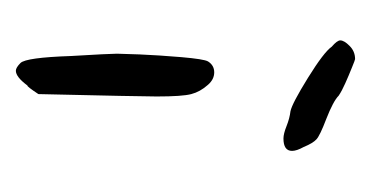

<svg xmlns="http://www.w3.org/2000/svg" viewBox="-132 -442 466 241"><g transform="rotate(90 100.5 -322.0)"><path d="M39.1 -505.9Q45.9 -496.1 78.1 -476.1Q110.4 -456.1 120.1 -454.1Q128.9 -453.1 138.7 -449.2Q148.4 -445.3 154.3 -445.3Q169.9 -445.3 169.9 -456.1Q169.9 -461.9 165 -470.7Q160.2 -482.4 155.3 -486.8Q150.4 -491.2 129.9 -499Q107.4 -507.8 100.6 -514.6Q94.7 -518.6 85 -522.9Q75.2 -527.3 65.4 -531.2Q55.7 -535.2 54.7 -535.2Q44.9 -535.2 38.1 -528.3Q31.2 -521.5 31.2 -516.6Q31.2 -512.7 39.1 -505.9ZM86.9 -350.6Q80.1 -358.4 71.3 -358.4Q62.5 -358.4 57.6 -350.6Q54.7 -345.7 52.2 -316.9Q49.8 -288.1 48.8 -264.6Q47.9 -241.2 47.9 -236.3Q47.9 -227.5 50.8 -178.7Q52.7 -122.1 59.6 -115.2Q65.4 -109.4 69.3 -109.4Q77.1 -109.4 87.9 -124Q88.9 -123 98.6 -137.7Q101.6 -267.6 101.6 -286.1Q101.6 -318.4 98.6 -329.6Q95.7 -340.8 86.9 -350.6Z"/></g></svg>

Font: 辰宇落雁體 Thin Monospaced
Style: Regular
Weight: 100
Designer: Written by Liu, Wei-Chen; Created by Wang, Li-Yu.
Version: Version 1.000